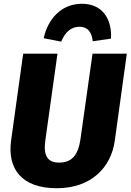

<svg xmlns="http://www.w3.org/2000/svg" viewBox="-20 -980 693 1019"><path d="M305 -759C324 -806 355 -838 402 -838C446 -838 468 -808 472 -761L569 -775C575 -873 528 -960 415 -960C303 -960 233 -876 212 -777ZM653 -695H471L407 -241C395 -158 362 -117 294 -117C230 -117 209 -156 221 -238L285 -695H103L39 -235C18 -85 94 19 281 19C464 19 569 -91 589 -232Z"/></svg>

Font: Fira Sans ExtraBold
Style: Italic
Weight: 800
Italic angle: -8°
Designer: bBox Type GmbH & Carrois Corporate GbR & Edenspiekermann AG
Foundry: bBox Type GmbH & Carrois Corporate GbR & Edenspiekermann AG
Version: Version 4.301;PS 004.301;hotconv 1.0.88;makeotf.lib2.5.64775